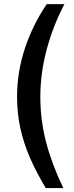

<svg xmlns="http://www.w3.org/2000/svg" viewBox="-20 -788 364 945"><path d="M178.5 -311Q178.5 -198 206.5 -89.8Q234.5 18.5 291.5 137.5H205Q158.5 59 128.2 -9.8Q98 -78.5 81 -153.2Q64 -228 64 -312Q64 -434.5 103 -551.2Q142 -668 210 -767.5H297Q242 -663 210.2 -545.8Q178.5 -428.5 178.5 -311Z"/></svg>

Font: 1883 Sans SemiBold
Style: Regular
Weight: 600
Designer: 1883 Sans project is a fork of Public Sans.
Version: Version 1.009